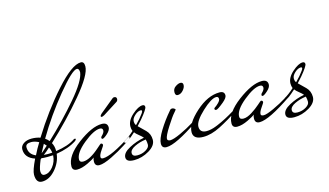

<svg xmlns="http://www.w3.org/2000/svg" viewBox="-92 -784 1807 1053"><g transform="rotate(-15 811.5 -258.0)"><path d="M266 -156Q269 -159 274 -159Q279 -159 279 -155.5Q279 -152 272 -146Q227 -116 157 -105Q151 -56 116.5 -17Q82 22 41 22Q7 22 7 -26Q7 -50 36 -110Q-19 -128 -19 -177Q-19 -196 -1 -208.5Q17 -221 44.5 -221Q72 -221 94 -213Q175 -344 269 -449.5Q363 -555 414 -555Q433 -555 433 -528Q433 -480 343.5 -373.5Q254 -267 147 -168Q158 -148 158 -123V-120Q228 -130 266 -156ZM138 -182Q234 -272 313 -364.5Q392 -457 397 -504Q396 -526 384 -526Q357 -526 270.5 -420.5Q184 -315 117 -201Q127 -195 138 -182ZM70 -103Q66 -99 64 -98Q45 -52 45 -36Q45 -11 63 -11Q90 -11 112 -38.5Q134 -66 136 -102Q125 -101 103 -101Q81 -101 70 -103ZM81 -191Q58 -203 38 -203Q6 -203 6 -182Q6 -142 45 -126Q61 -159 81 -191ZM87 -117Q94 -116 110 -116Q126 -116 135 -117Q133 -135 125 -149Q105 -130 87 -117ZM116 -162 103 -176Q102 -173 92 -155.5Q82 -138 78 -129Q91 -139 116 -162Z M422 -119Q430 -119 450 -137Q470 -155 470 -171Q470 -199 437 -199Q381 -199 299 -137.5Q217 -76 217 -17Q217 8 244 8Q271 8 305.5 -8.5Q340 -25 347 -33Q343 -21 343 -10Q343 16 368 16Q393 16 440 -7Q487 -30 522 -53L557 -76Q566 -80 566 -89L565 -94Q443 -15 397 -15Q384 -15 384 -25Q384 -38 399.5 -60Q415 -82 415 -86Q415 -95 405 -96Q403 -96 383 -78Q325 -26 287 -26Q267 -26 267 -42Q267 -80 326.5 -128.5Q386 -177 421 -177Q437 -177 437 -162Q437 -150 419 -133Q416 -130 416 -126Q416 -119 422 -119ZM448 -236Q443 -238 443 -242Q444 -246 452 -254L531 -319Q535 -323 541 -323Q555 -323 555 -309Q555 -302 549 -296L464 -242Q452 -236 448 -236Z M597 -109Q549 -65 536 -65Q532 -65 532 -69Q532 -73 535 -76Q559 -89 591 -118Q586 -130 586 -144Q586 -178 621 -209Q656 -240 680 -240Q693 -240 693 -227.5Q693 -215 653 -167Q649 -162 644 -157Q639 -152 633.5 -145.5Q628 -139 625 -136Q630 -131 643 -118.5Q656 -106 664 -98Q686 -76 686 -43Q686 -10 645 14.5Q604 39 559.5 39Q515 39 515 12.5Q515 -14 556 -36Q597 -58 642 -66Q636 -74 619.5 -87Q603 -100 597 -109ZM649 -54Q615 -50 585 -35.5Q555 -21 555 -1.5Q555 18 582.5 18Q610 18 631.5 5Q653 -8 653 -24Q653 -40 649 -54ZM618 -144 644 -172Q670 -203 670 -209.5Q670 -216 664 -216Q647 -216 629 -199.5Q611 -183 611 -167.5Q611 -152 618 -144Z M912 -305Q927 -305 927 -290Q927 -275 913 -259.5Q899 -244 882 -244Q868 -244 868 -263.5Q868 -283 884 -294Q900 -305 912 -305ZM818 -173Q823 -181 832 -181Q841 -181 850 -172Q850 -168 837 -154Q824 -140 793 -91.5Q762 -43 762 -27Q762 -17 777 -15Q797 -15 839 -34.5Q881 -54 913 -74L945 -94Q946 -92 946 -86Q946 -80 937 -76Q802 16 749 16Q723 16 723 -10Q723 -36 751.5 -82.5Q780 -129 818 -173Z M1049 -28Q1097 -48 1152 -82L1171 -94Q1172 -92 1172 -86Q1172 -80 1163 -76Q1110 -40 1057 -13Q1004 14 959 14Q902 14 902 -27Q902 -76 970.5 -137.5Q1039 -199 1106 -199Q1134 -199 1134 -175Q1134 -161 1109 -140Q1074 -111 1065 -111Q1056 -111 1056 -119Q1056 -122 1060 -125Q1070 -131 1082.5 -143.5Q1095 -156 1095 -165Q1095 -179 1082 -179Q1054 -179 1000 -128.5Q946 -78 946 -47Q946 -12 984 -12Q1009 -12 1039 -24Z M1331 -119Q1325 -119 1325 -126L1328 -133Q1346 -150 1346 -162Q1346 -177 1330 -177Q1295 -177 1235.5 -128.5Q1176 -80 1176 -42Q1176 -26 1197 -26Q1218 -26 1245.5 -43.5Q1273 -61 1292.5 -78.5Q1312 -96 1314 -96Q1324 -95 1324 -86Q1324 -82 1308.5 -60Q1293 -38 1293 -25Q1293 -15 1309.5 -15Q1326 -15 1368 -34.5Q1410 -54 1442 -74L1474 -94Q1475 -92 1475 -86Q1475 -80 1466 -76Q1331 16 1278 16Q1252 16 1252 -10Q1252 -21 1256 -33Q1249 -25 1214.5 -8.5Q1180 8 1153 8Q1126 8 1126 -17Q1126 -76 1208 -137.5Q1290 -199 1346 -199Q1379 -199 1379 -171Q1379 -155 1359 -137Q1339 -119 1331 -119Z M1506 -109Q1458 -65 1445 -65Q1441 -65 1441 -69Q1441 -73 1444 -76Q1468 -89 1500 -118Q1495 -130 1495 -144Q1495 -178 1530 -209Q1565 -240 1589 -240Q1602 -240 1602 -227.5Q1602 -215 1562 -167Q1558 -162 1553 -157Q1548 -152 1542.5 -145.5Q1537 -139 1534 -136Q1539 -131 1552 -118.5Q1565 -106 1573 -98Q1595 -76 1595 -43Q1595 -10 1554 14.5Q1513 39 1468.5 39Q1424 39 1424 12.5Q1424 -14 1465 -36Q1506 -58 1551 -66Q1545 -74 1528.5 -87Q1512 -100 1506 -109ZM1558 -54Q1524 -50 1494 -35.5Q1464 -21 1464 -1.5Q1464 18 1491.5 18Q1519 18 1540.5 5Q1562 -8 1562 -24Q1562 -40 1558 -54ZM1527 -144 1553 -172Q1579 -203 1579 -209.5Q1579 -216 1573 -216Q1556 -216 1538 -199.5Q1520 -183 1520 -167.5Q1520 -152 1527 -144Z"/></g></svg>

Font: Mr De Haviland
Style: Regular
Weight: 400
Designer: Alejandro Paul
Foundry: Alejandro Paul
Version: Version 1.000